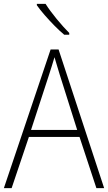

<svg xmlns="http://www.w3.org/2000/svg" viewBox="-20 -970 557 990"><path d="M477 0 390 -264H129L40 0H0L241 -715H282L517 0ZM288 -585Q282 -605 275 -628Q268 -651 261 -675Q254 -652 247 -629Q240 -606 233 -585L140 -300H378ZM215 -950Q237 -915 272 -872.5Q307 -830 337 -800V-791H311Q287 -811 260.5 -838Q234 -865 210 -892.5Q186 -920 170 -943V-950Z"/></svg>

Font: Noto Sans Khmer SemiCondensed ExtraLight
Style: Regular
Weight: 200
Width: 4
Designer: Danh Hong and the Monotype Design Team
Foundry: Monotype Imaging Inc.
Version: Version 2.004; ttfautohint (v1.8.4.7-5d5b)